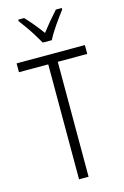

<svg xmlns="http://www.w3.org/2000/svg" viewBox="-140 -1008 690 1070"><g transform="rotate(-15 205.0 -473.5)"><path d="M232 0H177V-663H8V-714H402V-663H232ZM179 -788Q166 -811 149 -838.5Q132 -866 113.5 -892Q95 -918 80 -938V-947H114Q135 -925 159.5 -895.5Q184 -866 205 -837Q228 -867 249.5 -892.5Q271 -918 297 -947H331V-938Q307 -907 277.5 -864.5Q248 -822 231 -788Z"/></g></svg>

Font: Noto Sans Lao Looped Condensed Light
Style: Regular
Weight: 300
Width: 3
Designer: Mark Frömberg, Ben Mitchell
Foundry: The Fontpad Ltd
Version: Version 1.002; ttfautohint (v1.8.4.7-5d5b)